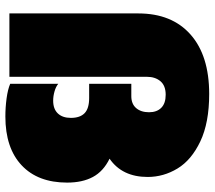

<svg xmlns="http://www.w3.org/2000/svg" viewBox="-62 -722 799 715"><g transform="rotate(90 337.5 -364.5)"><path d="M292 -3V-182Q303 -173 320.5 -168Q338 -163 355 -163Q386 -163 402.5 -180.5Q419 -198 419 -229Q419 -263 401.5 -280Q384 -297 345 -297H292V-454H338Q367 -454 382.5 -472Q398 -490 398 -520Q398 -549 381.5 -565.5Q365 -582 333 -582Q299 -582 282.5 -562.5Q266 -543 266 -512V0H30V-480Q30 -605 108.5 -674.5Q187 -744 330 -744Q437 -744 506.5 -711Q576 -678 607.5 -626Q639 -574 639 -515Q639 -420 571 -373Q618 -350 639 -311Q660 -272 660 -215Q660 -106 595.5 -45.5Q531 15 414 15Q380 15 346.5 10.5Q313 6 292 -3Z"/></g></svg>

Font: Prompt Black
Style: Regular
Weight: 900
Designer: Katatrad Team
Foundry: CadsonDemak
Version: Version 1.001